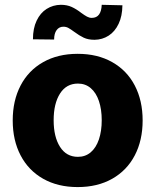

<svg xmlns="http://www.w3.org/2000/svg" viewBox="-20 -758 638 788"><path d="M32.2 -263.7Q32.2 -345.2 64.5 -407Q96.7 -468.8 157 -502.9Q217.3 -537.1 298.8 -537.1Q380.4 -537.1 440.7 -502.9Q501 -468.8 533.2 -407Q565.4 -345.2 565.4 -263.7Q565.4 -182.1 533.2 -120.4Q501 -58.6 440.7 -24.4Q380.4 9.8 298.8 9.8Q217.3 9.8 157 -24.4Q96.7 -58.6 64.5 -120.4Q32.2 -182.1 32.2 -263.7ZM397.5 -264.6Q397.5 -309.1 386 -343.3Q374.5 -377.4 352.5 -396.2Q330.6 -415 299.8 -415Q252.4 -415 226.3 -374Q200.2 -333 200.2 -264.6Q200.2 -196.3 226.3 -155.3Q252.4 -114.3 299.8 -114.3Q330.6 -114.3 352.5 -133.1Q374.5 -151.9 386 -186Q397.5 -220.2 397.5 -264.6ZM229.5 -738.3Q254.9 -738.3 274.2 -729.5Q293.5 -720.7 313.5 -705.1Q327.6 -694.8 337.2 -689.7Q346.7 -684.6 356.4 -684.6Q376.5 -684.6 386.5 -698.5Q396.5 -712.4 397.5 -738.3L482.4 -736.3Q481.9 -691.9 466.8 -660.2Q451.7 -628.4 426 -611.8Q400.4 -595.2 368.2 -594.7Q341.8 -594.7 323.7 -603.3Q305.7 -611.8 285.2 -627Q270 -638.2 260.7 -643.3Q251.5 -648.4 240.2 -648.4Q222.7 -648.4 212.4 -634.5Q202.1 -620.6 202.1 -595.7L115.2 -596.7Q115.2 -641.6 130.4 -673.3Q145.5 -705.1 171.4 -721.4Q197.3 -737.8 229.5 -738.3Z"/></svg>

Font: Pretendard JP ExtraBold
Style: Regular
Weight: 800
Designer: Base glyphs from Inter by Rasmus Andersson; Hangeul glyphs from Noto Sans CJK(Source Han Sans) by Jang Soo-young and Kan
Foundry: Kil Hyung-jin
Version: Version 1.309